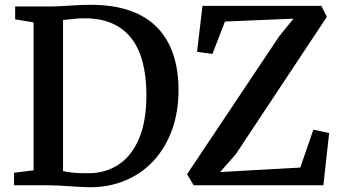

<svg xmlns="http://www.w3.org/2000/svg" viewBox="-20 -770 1421 798"><path d="M342.5 8Q323.5 7.5 302.8 6.2Q282 5 260.8 3.5Q239.5 2 219.2 1Q199 0 180.5 0H38.5V-52L119.5 -62V-677L43 -689.5V-743H179.5Q210.5 -743 239.2 -744.8Q268 -746.5 296.8 -748.2Q325.5 -750 356 -750Q451.5 -750 520.8 -725.5Q590 -701 634.5 -654.5Q679 -608 700.5 -542.5Q722 -477 722 -395.5Q722 -305 695 -230.2Q668 -155.5 618 -101.5Q568 -47.5 498.2 -18.8Q428.5 10 342.5 8ZM350.5 -50Q421 -51 474.5 -87Q528 -123 558.2 -194.8Q588.5 -266.5 588.5 -375Q588.5 -451 573.2 -510.2Q558 -569.5 526.5 -610.2Q495 -651 446.5 -672.5Q398 -694 332 -694Q312.5 -694 295.8 -692.5Q279 -691 265.5 -689.2Q252 -687.5 242 -687V-59Q259.5 -55 277.5 -53Q295.5 -51 313.5 -50.5Q331.5 -50 350.5 -50ZM785 0 757.5 -46 1141 -620 1200 -692.5 915 -680.5 863 -546 799 -554.5 821.5 -745.5H1315.5L1338.5 -700L960 -129L895 -55L1228 -73.5L1282.5 -231L1348 -217L1324 0Z"/></svg>

Font: Merriweather 24pt SemiBold
Style: Regular
Weight: 600
Designer: Eben Sorkin
Foundry: Eben Sorkin
Version: Version 2.100